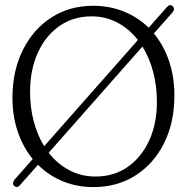

<svg xmlns="http://www.w3.org/2000/svg" viewBox="-20 -732 745 763"><path d="M36 6Q30.5 1 32 -6Q33.5 -13 39 -19.5L110 -100Q72 -146 50.8 -208Q29.5 -270 29.5 -343Q29.5 -450.5 70.8 -533.2Q112 -616 184.2 -662.5Q256.5 -709 350 -709Q416.5 -709 472.5 -686Q528.5 -663 571 -622L643 -703.5Q655.5 -717.5 666.5 -707Q677 -696.5 665 -682L591.5 -599Q630.5 -552 651.8 -489.5Q673 -427 673 -353Q673 -245 632 -163Q591 -81 518.5 -34.8Q446 11.5 351.5 11.5Q285.5 11.5 229.2 -11.8Q173 -35 131 -77L60 3Q47.5 18 36 6ZM99.5 -366.5Q99.5 -305 114 -250Q128.5 -195 155.5 -151L528 -573Q494 -617 447 -642Q400 -667 343.5 -667Q271.5 -667 216.5 -628.8Q161.5 -590.5 130.5 -522.8Q99.5 -455 99.5 -366.5ZM603.5 -327.5Q603.5 -390.5 588.5 -446.8Q573.5 -503 546 -547L173.5 -125Q207.5 -81 255 -55.8Q302.5 -30.5 360 -30.5Q432 -30.5 486.8 -68.2Q541.5 -106 572.5 -172.8Q603.5 -239.5 603.5 -327.5Z"/></svg>

Font: Fraunces 144pt SuperSoft Light
Style: Regular
Weight: 300
Version: Version 1.000;[0bf87f6ff]